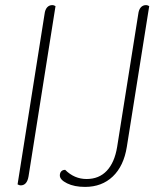

<svg xmlns="http://www.w3.org/2000/svg" viewBox="-20 -724 615 754"><path d="M49 0 155 -669Q157 -686 165 -695Q173 -704 186 -704Q191 -704 198 -700L92 -31Q86 4 61 4Q56 4 49 0ZM215 -35Q215 -45 220.5 -51Q226 -57 236 -57Q272 -21 320 -21Q369 -21 399.5 -53.5Q430 -86 440 -147L523 -669Q525 -686 533 -695Q541 -704 554 -704Q559 -704 566 -700L478 -147Q466 -72 423 -31Q380 10 314 10Q272 10 243.5 -4Q215 -18 215 -35Z"/></svg>

Font: Thasadith
Style: Italic
Weight: 400
Italic angle: -9°
Designer: Cadson Demak Co.,Ltd.
Foundry: Cadson Demak Co.,Ltd.
Version: Version 1.000; ttfautohint (v1.6)